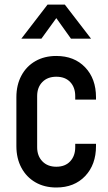

<svg xmlns="http://www.w3.org/2000/svg" viewBox="-20 -800 470 832"><path d="M224 12.5Q172.5 12.5 133.5 -10Q94.5 -32.5 72.8 -73Q51 -113.5 51 -167V-378.5Q51 -432 72.8 -472.5Q94.5 -513 133.5 -535.2Q172.5 -557.5 224 -557.5Q302 -557.5 349 -508.2Q396 -459 396 -378.5V-368.5H306V-383.5Q306 -421.5 284.2 -444.5Q262.5 -467.5 224 -467.5Q186 -467.5 163.5 -444.5Q141 -421.5 141 -383.5V-162Q141 -124.5 163.5 -101Q186 -77.5 224 -77.5Q262.5 -77.5 284.2 -101Q306 -124.5 306 -162V-177H396V-167Q396 -86.5 349 -37Q302 12.5 224 12.5ZM72.5 -632.5 186 -780H261L374.5 -632.5H287.5L224 -721.5L159.5 -632.5Z"/></svg>

Font: Mohave Light Medium
Style: Regular
Weight: 500
Version: Version 2.003